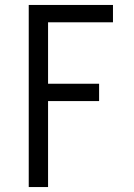

<svg xmlns="http://www.w3.org/2000/svg" viewBox="-20 -755 540 775"><path d="M96 0V-735H436V-665H174V-417H380V-347H174V0Z"/></svg>

Font: Zed Sans
Style: Regular
Weight: 400
Designer: Belleve Invis
Foundry: Belleve Invis
Version: Version 1.0.0; ttfautohint (v1.8.4)